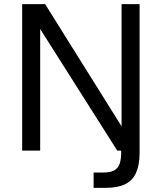

<svg xmlns="http://www.w3.org/2000/svg" viewBox="-20 -727 781 927"><path d="M432 180V106H479Q515 106 533.5 94.5Q552 83 559 59.5Q566 36 565 0H546L174 -587V0H87V-707H198L567 -117V-707H654V10Q654 68 637.5 106Q621 144 585 162Q549 180 489 180Z"/></svg>

Font: Onest
Style: Regular
Weight: 400
Designer: Dmitri Voloshin, Andrey Kudryavtsev
Foundry: Dmitri Voloshin, Andrey Kudryavtsev
Version: Version 1.000;gftools[0.9.33]